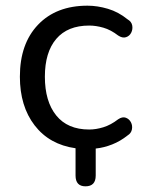

<svg xmlns="http://www.w3.org/2000/svg" viewBox="-20 -516 510 676"><path d="M281 140Q246 140 246 102V6Q154 -7 102 -74.5Q50 -142 50 -246Q50 -362 114 -429Q178 -496 288 -496Q323 -496 360 -485Q397 -474 429 -448Q443 -440 445.5 -426.5Q448 -413 442 -401Q436 -389 423.5 -385Q411 -381 396 -391Q370 -411 344 -418.5Q318 -426 294 -426Q218 -426 178 -379Q138 -332 138 -246Q138 -159 178 -109.5Q218 -60 294 -60Q318 -60 344 -68Q370 -76 396 -96Q411 -106 423 -101.5Q435 -97 441 -85.5Q447 -74 444.5 -60.5Q442 -47 429 -39Q404 -19 375 -7.5Q346 4 317 7V102Q317 140 281 140Z"/></svg>

Font: Chiron GoRound TC N
Style: Regular
Weight: 350
Designer: Ryoko NISHIZUKA 西塚涼子 (kana, bopomofo & ideographs); Paul D. Hunt (Latin, Greek & Cyrillic); Sandoll Communications 산돌커뮤니
Foundry: Adobe
Version: Version 1.000;hotconv 1.1.1;makeotfexe 2.6.0